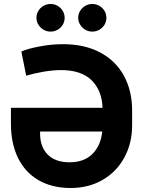

<svg xmlns="http://www.w3.org/2000/svg" viewBox="-20 -940 722 970"><path d="M647.5 -381.8V-307.6Q647.5 -215.8 607.9 -143.6Q568.4 -71.3 497.8 -30.8Q427.2 9.8 336.9 9.8Q243.2 9.8 175.3 -29.3Q107.4 -68.4 71.3 -141.6Q35.2 -214.8 35.2 -315.4V-395.5H498Q495.1 -482.4 443.1 -534.2Q391.1 -585.9 288.1 -585.9Q247.6 -585.9 199.5 -577.6Q151.4 -569.3 112.3 -557.6L87.9 -679.7Q116.2 -692.9 177 -704.8Q237.8 -716.8 297.9 -716.8Q407.7 -716.8 486.6 -674.6Q565.4 -632.3 606.4 -556.6Q647.5 -481 647.5 -381.8ZM332 -120.1Q404.3 -120.1 446.8 -162.1Q489.3 -204.1 496.6 -275.4H182.6V-260.7Q183.6 -196.3 221.9 -158.2Q260.3 -120.1 332 -120.1ZM164.1 -849.6Q164.1 -868.7 173.6 -884.8Q183.1 -900.9 199.7 -910.4Q216.3 -919.9 235.4 -919.9Q254.9 -919.9 271.2 -910.4Q287.6 -900.9 297.1 -884.8Q306.6 -868.7 306.6 -849.6Q306.6 -831.1 297.1 -815.2Q287.6 -799.3 271.2 -789.8Q254.9 -780.3 235.4 -780.3Q216.3 -780.3 200 -789.8Q183.6 -799.3 173.8 -815.4Q164.1 -831.5 164.1 -849.6ZM375 -849.6Q375 -868.7 384.5 -884.8Q394 -900.9 410.6 -910.4Q427.2 -919.9 446.3 -919.9Q465.8 -919.9 482.2 -910.4Q498.5 -900.9 508.1 -884.8Q517.6 -868.7 517.6 -849.6Q517.6 -831.1 508.1 -815.2Q498.5 -799.3 482.2 -789.8Q465.8 -780.3 446.3 -780.3Q427.2 -780.3 410.9 -789.8Q394.5 -799.3 384.8 -815.4Q375 -831.5 375 -849.6Z"/></svg>

Font: Pretendard JP
Style: Bold
Weight: 700
Designer: Base glyphs from Inter by Rasmus Andersson; Hangeul glyphs from Noto Sans CJK(Source Han Sans) by Jang Soo-young and Kan
Foundry: Kil Hyung-jin
Version: Version 1.309